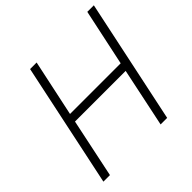

<svg xmlns="http://www.w3.org/2000/svg" viewBox="-180 -874 1037 1037"><g transform="rotate(-45 338.5 -355.0)"><path d="M40 0H90L161 -338H548L477 0H527L677 -710H627L558 -386H171L240 -710H190Z"/></g></svg>

Font: Geist ExtraLight
Style: Italic
Weight: 200
Italic angle: -12°
Designer: Basement.studio, Andrés Briganti, Mateo Zaragoza
Foundry: Basement.studio, Vercel, Andrés Briganti, Guido Ferreyra, Mateo Zaragoza
Version: Version 1.500